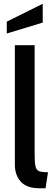

<svg xmlns="http://www.w3.org/2000/svg" viewBox="-20 -990 287 1020"><path d="M59 -114V-750H164V-165Q164 -123 169 -104.5Q174 -86 188 -80.5Q202 -75 235 -75L222 10H187Q122 10 90.5 -25Q59 -60 59 -114ZM16 -875 207 -970V-870L16 -812Z"/></svg>

Font: Cabin Medium
Style: Regular
Weight: 500
Designer: Pablo Impallari
Foundry: Pablo Impallari. http://www.impallari.com Igino Marini. http://www.ikern.com
Version: Version 2.001